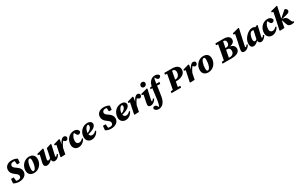

<svg xmlns="http://www.w3.org/2000/svg" viewBox="400 -3223 9242 5926"><g transform="rotate(-30 5020.5 -259.5)"><path d="M19 -33C70 1 140 20 216 20C373 20 488 -60 488 -194C488 -276 448 -337 346 -404C269 -454 250 -485 250 -520C250 -572 299 -609 357 -609C376 -609 393 -606 409 -601L418 -478H516L531 -619C489 -651 411 -672 337 -672C191 -672 87 -592 87 -464C87 -392 117 -323 226 -249C301 -198 315 -163 315 -129C315 -71 271 -43 207 -43C188 -43 165 -47 142 -52L130 -184H33Z M752 16C928 16 1055 -142 1055 -306C1055 -445 967 -503 852 -503C675 -503 547 -343 547 -181C547 -43 637 16 752 16ZM764 -44C738 -44 717 -62 717 -139C717 -269 765 -443 838 -443C866 -443 885 -424 885 -354C885 -212 835 -44 764 -44Z M1483 16C1570 16 1635 -53 1672 -121L1639 -142C1609 -102 1592 -84 1578 -84C1569 -84 1563 -91 1563 -104C1563 -114 1565 -125 1569 -141L1648 -487L1626 -505L1465 -454C1457 -409 1449 -366 1440 -323L1406 -165C1404 -156 1402 -147 1400 -138C1371 -111 1345 -100 1322 -100C1304 -100 1288 -109 1288 -139C1288 -158 1293 -176 1298 -196L1368 -487L1349 -505L1124 -446L1117 -405L1178 -391L1123 -156C1116 -125 1112 -98 1112 -73C1112 -18 1155 16 1206 16C1267 16 1336 -18 1396 -85C1396 -23 1432 16 1483 16Z M1693 -5 1709 8 1864 0C1878 -72 1893 -142 1906 -213C1930 -273 1962 -334 2018 -399C2048 -366 2067 -351 2101 -351C2149 -351 2174 -393 2174 -446C2163 -483 2128 -503 2090 -503C2030 -503 1966 -432 1920 -330L1947 -487L1926 -505L1723 -446L1716 -405L1774 -394Z M2334 16C2452 16 2542 -69 2585 -153L2556 -174C2513 -123 2463 -101 2426 -101C2362 -101 2322 -135 2322 -212C2322 -290 2348 -385 2426 -445L2457 -385C2473 -354 2492 -325 2530 -325C2576 -325 2611 -360 2612 -402C2593 -465 2536 -503 2459 -503C2277 -503 2151 -347 2151 -175C2151 -60 2226 16 2334 16Z M2918 -444C2934 -444 2948 -430 2948 -399C2948 -344 2911 -275 2789 -228C2794 -344 2866 -444 2918 -444ZM2804 16C2926 16 3012 -72 3053 -153L3023 -174C2990 -133 2944 -101 2887 -101C2836 -101 2801 -129 2792 -183C2980 -227 3084 -298 3084 -389C3084 -456 3029 -503 2930 -503C2749 -503 2619 -351 2619 -173C2619 -60 2693 16 2804 16Z M3296 -33C3347 1 3417 20 3493 20C3650 20 3765 -60 3765 -194C3765 -276 3725 -337 3623 -404C3546 -454 3527 -485 3527 -520C3527 -572 3576 -609 3634 -609C3653 -609 3670 -606 3686 -601L3695 -478H3793L3808 -619C3766 -651 3688 -672 3614 -672C3468 -672 3364 -592 3364 -464C3364 -392 3394 -323 3503 -249C3578 -198 3592 -163 3592 -129C3592 -71 3548 -43 3484 -43C3465 -43 3442 -47 3419 -52L3407 -184H3310Z M4127 -444C4143 -444 4157 -430 4157 -399C4157 -344 4120 -275 3998 -228C4003 -344 4075 -444 4127 -444ZM4013 16C4135 16 4221 -72 4262 -153L4232 -174C4199 -133 4153 -101 4096 -101C4045 -101 4010 -129 4001 -183C4189 -227 4293 -298 4293 -389C4293 -456 4238 -503 4139 -503C3958 -503 3828 -351 3828 -173C3828 -60 3902 16 4013 16Z M4317 -5 4333 8 4488 0C4502 -72 4517 -142 4530 -213C4554 -273 4586 -334 4642 -399C4672 -366 4691 -351 4725 -351C4773 -351 4798 -393 4798 -446C4787 -483 4752 -503 4714 -503C4654 -503 4590 -432 4544 -330L4571 -487L4550 -505L4347 -446L4340 -405L4398 -394Z M4816 -56C4816 -10 4848 16 4902 16C4994 16 5062 -51 5100 -121L5067 -142C5037 -102 5019 -84 5005 -84C4996 -84 4990 -91 4990 -104C4990 -114 4992 -125 4996 -141L5073 -490L5056 -505L4828 -446L4821 -405L4879 -391L4832 -165C4827 -139 4816 -88 4816 -56ZM5011 -581C5061 -581 5107 -620 5107 -676C5107 -719 5073 -751 5027 -751C4977 -751 4930 -713 4930 -657C4930 -610 4970 -581 5011 -581Z M5475 -731C5344 -731 5255 -637 5222 -487L5157 -478L5147 -427H5212C5196 -302 5180 -172 5163 -52C5154 6 5145 63 5130 115C5122 143 5113 163 5103 182L5077 141C5054 104 5026 81 4990 81C4949 81 4929 110 4924 149C4953 213 5009 232 5074 232C5124 232 5190 204 5231 158C5276 108 5306 41 5323 -51C5343 -165 5360 -292 5378 -424L5488 -421L5501 -487H5386C5388 -496 5389 -504 5390 -513C5402 -600 5411 -652 5434 -683L5460 -635C5477 -605 5503 -583 5535 -583C5570 -583 5610 -614 5613 -653C5600 -701 5538 -731 5475 -731Z M5757 -593 5829 -585C5815 -504 5801 -423 5785 -342L5733 -67L5657 -59L5645 0H5988L6000 -59L5911 -68C5921 -127 5931 -187 5943 -246H5966C6192 -246 6291 -359 6291 -468C6291 -580 6219 -652 6031 -652H5769ZM5955 -311 6008 -590H6023C6084 -590 6119 -552 6119 -486C6119 -371 6051 -306 5973 -306H5954C5954 -308 5955 -309 5955 -311Z M6302 -5 6318 8 6473 0C6487 -72 6502 -142 6515 -213C6539 -273 6571 -334 6627 -399C6657 -366 6676 -351 6710 -351C6758 -351 6783 -393 6783 -446C6772 -483 6737 -503 6699 -503C6639 -503 6575 -432 6529 -330L6556 -487L6535 -505L6332 -446L6325 -405L6383 -394Z M6961 16C7137 16 7264 -142 7264 -306C7264 -445 7176 -503 7061 -503C6884 -503 6756 -343 6756 -181C6756 -43 6846 16 6961 16ZM6973 -44C6947 -44 6926 -62 6926 -139C6926 -269 6974 -443 7047 -443C7075 -443 7094 -424 7094 -354C7094 -212 7044 -44 6973 -44Z M7576 -593 7648 -585C7634 -504 7620 -423 7604 -342L7552 -67L7476 -59L7464 0H7790C8032 0 8088 -102 8088 -181C8088 -260 8042 -326 7927 -346C8058 -364 8100 -432 8100 -500C8100 -576 8048 -652 7870 -652H7588ZM7774 -311 7775 -315H7815C7880 -315 7915 -276 7915 -203C7915 -114 7855 -60 7765 -60H7728C7742 -143 7758 -227 7774 -311ZM7830 -592C7897 -592 7927 -558 7927 -500C7927 -411 7880 -371 7804 -371H7785L7828 -592Z M8240 16C8332 16 8400 -51 8438 -121L8405 -142C8375 -102 8357 -84 8343 -84C8334 -84 8328 -91 8328 -104C8328 -114 8330 -125 8334 -141L8455 -697L8438 -711L8212 -652L8206 -611L8261 -600C8250 -535 8236 -468 8222 -404L8178 -199C8163 -130 8155 -88 8155 -56C8155 -10 8186 16 8240 16Z M8633 -188C8633 -252 8663 -362 8709 -402C8729 -420 8745 -426 8763 -426C8779 -426 8796 -422 8812 -415L8757 -165C8755 -154 8753 -143 8751 -133C8732 -116 8708 -100 8686 -100C8653 -100 8633 -124 8633 -188ZM8842 16C8920 16 8989 -57 9023 -122L8990 -143C8961 -105 8945 -84 8929 -84C8918 -84 8913 -91 8913 -104C8913 -114 8916 -125 8920 -141L9000 -489L8984 -503L8905 -470C8877 -493 8845 -503 8811 -503C8656 -503 8462 -312 8462 -132C8462 -21 8514 16 8571 16C8629 16 8694 -26 8747 -83C8747 -18 8784 16 8842 16Z M9229 16C9347 16 9437 -69 9480 -153L9451 -174C9408 -123 9358 -101 9321 -101C9257 -101 9217 -135 9217 -212C9217 -290 9243 -385 9321 -445L9352 -385C9368 -354 9387 -325 9425 -325C9471 -325 9506 -360 9507 -402C9488 -465 9431 -503 9354 -503C9172 -503 9046 -347 9046 -175C9046 -60 9121 16 9229 16Z M9500 -5 9516 8 9671 0C9683 -73 9694 -125 9714 -217L9720 -244C9730 -233 9735 -217 9746 -181L9775 -89C9800 -8 9847 16 9917 16C9957 16 9993 10 10021 0L10027 -36L10007 -40C9985 -44 9971 -59 9958 -91L9927 -167C9901 -231 9850 -265 9782 -269L9739 -272L9930 -319C10007 -338 10041 -364 10041 -412C10041 -456 10009 -489 9962 -497L9731 -297L9819 -697L9803 -711L9576 -652L9570 -611L9625 -600C9615 -535 9600 -469 9586 -404Z"/></g></svg>

Font: Source Serif Pro Black
Style: Italic
Weight: 900
Italic angle: -12°
Designer: Frank Grießhammer
Foundry: Adobe Systems Incorporated
Version: Version 3.001;hotconv 1.0.111;makeotfexe 2.5.65597